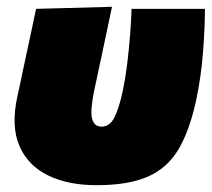

<svg xmlns="http://www.w3.org/2000/svg" viewBox="-20 -528 624 564"><path d="M263.5 16Q180 16 121 -12.8Q62 -41.5 37 -99.5Q12 -157.5 31 -244.5Q36 -267 40 -286Q44 -305 48 -324Q60.5 -382.5 69 -422Q77.5 -461.5 86 -502L309 -508Q293.5 -434 280 -370.8Q266.5 -307.5 257 -263.5Q244.5 -203 250.5 -179.5Q256.5 -156 278 -156Q303 -156 316.8 -184.5Q330.5 -213 341 -262.5Q348.5 -298.5 353.8 -341.5Q359 -384.5 362.2 -426.5Q365.5 -468.5 366.5 -502H582Q582 -448.5 576.5 -376.2Q571 -304 556.5 -235Q537.5 -146 505 -90.5Q472.5 -35 415.2 -9.5Q358 16 263.5 16Z"/></svg>

Font: Commissioner Black
Style: Italic
Weight: 900
Italic angle: -12°
Designer: Kostas Bartsokas
Foundry: Kostas Bartsokas
Version: Version 1.000; ttfautohint (v1.8.3)